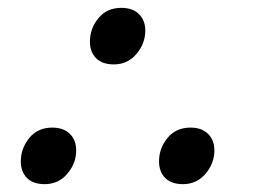

<svg xmlns="http://www.w3.org/2000/svg" viewBox="-20 -460 673 489"><path d="M94 9Q64 9 48.5 -7Q33 -23 33 -49Q33 -82 54.5 -108.5Q76 -135 113 -135Q142 -135 158 -119Q174 -103 174 -77Q174 -44 151.5 -17.5Q129 9 94 9ZM446 9Q416 9 400.5 -7Q385 -23 385 -49Q385 -82 406.5 -108.5Q428 -135 465 -135Q494 -135 510 -119Q526 -103 526 -77Q526 -44 503.5 -17.5Q481 9 446 9ZM270 -296Q240 -296 224.5 -312Q209 -328 209 -354Q209 -387 230.5 -413.5Q252 -440 289 -440Q318 -440 334 -424Q350 -408 350 -382Q350 -349 327.5 -322.5Q305 -296 270 -296Z"/></svg>

Font: Kufam Medium
Style: Italic
Weight: 500
Italic angle: -11°
Designer: Artur Schmal
Foundry: Original Type
Version: Version 1.301; ttfautohint (v1.8.3)